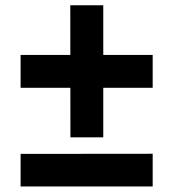

<svg xmlns="http://www.w3.org/2000/svg" viewBox="-20 -718 644 713"><path d="M547 -147V-25.5H56.5V-146.5ZM547 -514V-392H56.5V-514ZM363.5 -208H241.5L241 -698.5H363.5Z"/></svg>

Font: Public Sans Thin ExtraBold
Style: Regular
Weight: 800
Version: Version 1.007